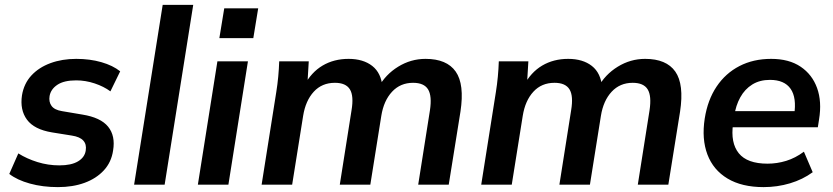

<svg xmlns="http://www.w3.org/2000/svg" viewBox="-20 -756 3409 786"><path d="M217 10Q155 10 102.5 -4.5Q50 -19 18 -44L55 -128Q90 -106 133.5 -92.5Q177 -79 223 -79Q272 -79 299.5 -95.5Q327 -112 331 -140Q335 -165 321 -180.5Q307 -196 274 -201L193 -214Q120 -226 90.5 -266Q61 -306 70 -366Q78 -414 108.5 -447Q139 -480 186.5 -497.5Q234 -515 292 -515Q348 -515 395 -501.5Q442 -488 472 -464L432 -382Q405 -402 367.5 -414.5Q330 -427 292 -427Q242 -427 215 -409Q188 -391 183 -363Q179 -339 191 -322.5Q203 -306 234 -301L317 -287Q392 -275 422.5 -237.5Q453 -200 443 -140Q436 -92 405 -58.5Q374 -25 326 -7.5Q278 10 217 10Z M529 0 646 -736H771L654 0Z M790 0 870 -505H995L915 0ZM878 -600 898 -722H1037L1017 -600Z M1051 0 1111 -379Q1116 -410 1119 -442Q1122 -474 1123 -505H1244L1238 -405H1225Q1254 -460 1300.5 -487.5Q1347 -515 1407 -515Q1467 -515 1504 -486Q1541 -457 1546 -398H1529Q1558 -451 1610 -483Q1662 -515 1722 -515Q1809 -515 1845.5 -463Q1882 -411 1865 -299L1817 0H1692L1740 -304Q1749 -363 1732.5 -390Q1716 -417 1671 -417Q1619 -417 1585 -380.5Q1551 -344 1541 -282L1496 0H1371L1419 -304Q1429 -363 1412.5 -390Q1396 -417 1351 -417Q1298 -417 1264.5 -380.5Q1231 -344 1221 -282L1176 0Z M1950 0 2010 -379Q2015 -410 2018 -442Q2021 -474 2022 -505H2143L2137 -405H2124Q2153 -460 2199.5 -487.5Q2246 -515 2306 -515Q2366 -515 2403 -486Q2440 -457 2445 -398H2428Q2457 -451 2509 -483Q2561 -515 2621 -515Q2708 -515 2744.5 -463Q2781 -411 2764 -299L2716 0H2591L2639 -304Q2648 -363 2631.5 -390Q2615 -417 2570 -417Q2518 -417 2484 -380.5Q2450 -344 2440 -282L2395 0H2270L2318 -304Q2328 -363 2311.5 -390Q2295 -417 2250 -417Q2197 -417 2163.5 -380.5Q2130 -344 2120 -282L2075 0Z M3106 10Q3017 10 2958.5 -25Q2900 -60 2876 -123.5Q2852 -187 2865 -271Q2877 -347 2913.5 -401.5Q2950 -456 3007 -485.5Q3064 -515 3137 -515Q3210 -515 3257.5 -483Q3305 -451 3325 -395.5Q3345 -340 3333 -267L3328 -235H2961L2971 -301H3250L3231 -285Q3242 -356 3216.5 -392.5Q3191 -429 3132 -429Q3090 -429 3059.5 -410Q3029 -391 3010.5 -357.5Q2992 -324 2986 -282L2981 -249Q2970 -171 3004.5 -128.5Q3039 -86 3122 -86Q3161 -86 3198.5 -97.5Q3236 -109 3271 -135L3307 -51Q3266 -21 3214 -5.5Q3162 10 3106 10Z"/></svg>

Font: Mulish ExtraLight
Style: Italic
Weight: 200
Italic angle: -9°
Designer: Vernon Adams
Foundry: Vernon Adams
Version: Version 3.603